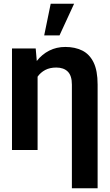

<svg xmlns="http://www.w3.org/2000/svg" viewBox="-20 -797 582 1020"><path d="M498.6 -347.7V203.1H361.9V-347.3Q361.9 -394.9 340.2 -416.5Q318.5 -438.2 278.8 -438.2Q244.7 -438.2 220 -425.1Q195.3 -411.9 179.7 -389.6V0H43.7V-539.4H169.7L175.4 -473Q202.8 -508.2 241.3 -527.9Q279.8 -547.6 327.1 -547.6Q378.6 -547.6 417.1 -528.4Q455.6 -509.2 477.1 -465.6Q498.6 -421.9 498.6 -347.7ZM214.8 -609 249.3 -777H373.6L296.2 -609Z"/></svg>

Font: Interface
Style: Bold
Weight: 700
Designer: Rasmus Andersson
Foundry: rsms
Version: Version 1.8